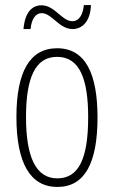

<svg xmlns="http://www.w3.org/2000/svg" viewBox="-20 -730 452 760"><path d="M73 -615H101C105 -658 123 -678 145 -678C185 -678 214 -615 267 -615C306 -615 338 -646 340 -710H312C308 -670 292 -646 267 -646C224 -646 198 -709 144 -709C105 -709 78 -678 73 -615ZM366 -265C366 -437 319 -539 206 -539C97 -539 45 -444 45 -267C45 -84 100 10 207 10C314 10 366 -82 366 -265ZM83 -267C83 -421 119 -505 206 -505C296 -505 329 -416 329 -266C329 -101 291 -24 207 -24C122 -24 83 -108 83 -267Z"/></svg>

Font: Noto Sans ExtraCondensed ExtraLight
Style: Regular
Weight: 200
Width: 2
Designer: Monotype Design Team
Foundry: Monotype Imaging Inc.
Version: Version 2.013